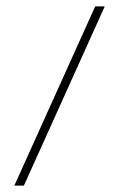

<svg xmlns="http://www.w3.org/2000/svg" viewBox="-20 -583 359 603"><path d="M25 0 279 -563H309L55 0Z"/></svg>

Font: Darker Grotesque Light
Style: Regular
Weight: 300
Designer: Gabriel Lam
Foundry: TypeRant
Version: Version 1.000;gftools[0.9.28]